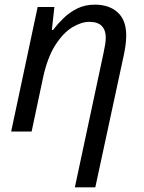

<svg xmlns="http://www.w3.org/2000/svg" viewBox="-20 -566 619 826"><path d="M302 240 425 -336Q430 -359 432.5 -375Q435 -391 435 -405Q435 -436 418 -454Q401 -472 364 -472Q330 -472 291 -448.5Q252 -425 218 -372Q184 -319 165 -231L116 0H28L142 -536H214L203 -437H208Q227 -462 252.5 -487Q278 -512 311.5 -529Q345 -546 388 -546Q450 -546 486.5 -512.5Q523 -479 523 -414Q523 -391 519.5 -367.5Q516 -344 512 -326L390 240Z"/></svg>

Font: Noto IKEA Latin
Style: Italic
Weight: 400
Italic angle: -12°
Designer: Monotype Design Team
Foundry: Monotype Imaging Inc.
Version: Version 1.0